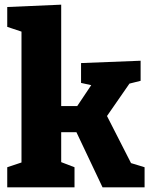

<svg xmlns="http://www.w3.org/2000/svg" viewBox="-20 -802 647 822"><path d="M11 0V-86L92 -113L72 -83V-681L83 -663L11 -687V-772L242 -782V-324L215 -348H338L298 -329L379 -450L391 -433L327 -447V-532L582 -542V-456L502 -436L546 -461L424 -285L427 -327L550 -86L527 -108L599 -86V0H419L302 -247L326 -236H215L242 -247V-83L226 -114L299 -86V0Z"/></svg>

Font: Bitter Thin ExtraBold
Style: Regular
Weight: 800
Version: Version 3.020